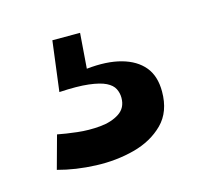

<svg xmlns="http://www.w3.org/2000/svg" viewBox="-51 -63 363 348"><g transform="rotate(-15 130.5 111.0)"><path d="M20 220 37 158Q52 161 73.5 163.5Q95 166 116.5 164Q138 162 152.5 152.5Q167 143 167 124Q167 115 163 107Q159 99 148 93.5Q137 88 116 85.5Q95 83 61 85L73 -9H125L120 57Q158 53 185 60.5Q212 68 226.5 85.5Q241 103 241 132Q241 170 219 192Q197 214 163 223Q129 232 91 230.5Q53 229 20 220Z"/></g></svg>

Font: Bricolage Grotesque SemiCondensed Medium
Style: Regular
Weight: 500
Width: 4
Designer: Mathieu Triay
Foundry: Atelier Triay
Version: Version 1.001;gftools[0.9.33.dev8+g029e19f]